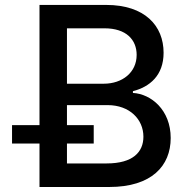

<svg xmlns="http://www.w3.org/2000/svg" viewBox="-20 -747 752 767"><path d="M137.8 0H416.5C585.6 0 661.9 -84.2 661.9 -195.7C661.9 -308.2 583.1 -371.8 511 -375.7V-382.8C577.8 -399.9 633.5 -445.3 633.5 -536.2C633.5 -643.8 558.9 -727.3 404.1 -727.3H137.8V-247.2H28.1V-173.7H137.8ZM247.5 -94.1V-173.7H354.4V-247.2H247.5V-327.1H409.8C497.9 -327.1 552.9 -270.2 552.9 -201C552.9 -139.9 511.4 -94.1 405.9 -94.1ZM247.5 -412.6V-633.9H397.4C484.4 -633.9 525.9 -588.1 525.9 -527.7C525.9 -457.4 468.4 -412.6 394.5 -412.6Z"/></svg>

Font: Margiela Sans Medium
Style: Regular
Weight: 500
Designer: Stefan Endress, Andreas Faust
Version: Version 1.100;FEAKit 1.0